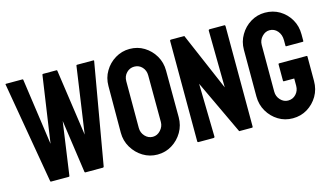

<svg xmlns="http://www.w3.org/2000/svg" viewBox="-83 -978 2165 1259"><g transform="rotate(-15 999.5 -348.5)"><path d="M252.9 0H131.8Q127.4 0 127 -4.9L8.8 -691.9Q7.8 -695.8 11.7 -695.8H124Q127.9 -695.8 128.9 -691.9L192.9 -240.2L258.8 -691.9Q259.8 -695.8 264.6 -695.8H355Q358.9 -695.8 359.9 -691.9L424.8 -240.2L489.7 -691.9Q490.7 -695.8 494.6 -695.8H606Q610.8 -695.8 609.9 -691.9L490.7 -4.9Q490.2 -2.9 487.8 -1.5L485.8 0H364.7Q361.8 0 359.9 -4.9L308.6 -363.8L257.8 -4.9Q257.3 0 252.9 0Z M853.5 9.8Q800.3 9.8 755.4 -17.6Q710.9 -44.9 683.8 -90.6Q656.7 -136.2 656.7 -190.9L657.7 -507.8Q657.7 -563.5 684.6 -607.9Q710.9 -652.8 755.9 -679.9Q800.8 -707 853.5 -707Q908.2 -707 951.7 -680.2Q995.6 -653.3 1022.2 -608.2Q1048.8 -563 1048.8 -507.8L1049.8 -190.9Q1049.8 -136.2 1023.4 -90.8Q996.6 -44.9 952.1 -17.6Q907.7 9.8 853.5 9.8ZM853.5 -110.8Q883.8 -110.8 906.2 -135.5Q928.7 -160.2 928.7 -190.9L927.7 -507.8Q927.7 -541 906.7 -564Q885.7 -586.9 853.5 -586.9Q822.8 -586.9 800.8 -564.5Q778.8 -542 778.8 -507.8V-190.9Q778.8 -158.2 800.8 -134.5Q822.8 -110.8 853.5 -110.8Z M1233.9 0H1133.8Q1126 0 1126 -6.8L1125 -688Q1125 -695.8 1132.8 -695.8H1223.1L1392.1 -301.8L1387.2 -688Q1387.2 -695.8 1396 -695.8H1495.1Q1501 -695.8 1501 -688L1502 -5.9Q1502 0 1497.1 0H1409.2L1235.8 -368.2L1243.2 -7.8Q1243.2 0 1233.9 0Z M1772 9.8Q1717.8 9.8 1674.3 -17.1Q1630.4 -43.9 1603.8 -89.4Q1577.1 -134.8 1577.1 -190.9V-507.8Q1577.1 -562.5 1604 -607.4Q1630.4 -652.8 1674.8 -679.9Q1719.2 -707 1772 -707Q1827.1 -707 1871.6 -680.7Q1916 -653.8 1942.1 -608.9Q1968.3 -564 1968.3 -507.8V-461.9Q1968.3 -458 1963.4 -458H1851.1Q1847.2 -458 1847.2 -461.9V-500Q1847.2 -538.1 1825.7 -563Q1804.2 -587.9 1772 -587.9Q1743.2 -587.9 1720.7 -564Q1698.2 -540 1698.2 -507.8V-190.9Q1698.2 -158.2 1720.2 -134.5Q1742.2 -110.8 1772 -110.8Q1804.2 -110.8 1825.7 -134Q1847.2 -157.2 1847.2 -190.9V-240.2H1777.3Q1772 -240.2 1772 -245.1V-356.9Q1772 -361.8 1777.3 -361.8H1964.4Q1968.3 -361.8 1968.3 -356.9V-190.9Q1968.3 -134.8 1941.9 -89.4Q1915 -43.9 1871.1 -17.1Q1827.1 9.8 1772 9.8Z"/></g></svg>

Font: WRV
Style: Display
Weight: 400
Designer: Will Viles x Danh Hong
Version: Version 8.001; ttfautohint (v1.8.3)